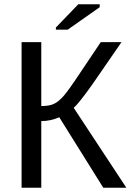

<svg xmlns="http://www.w3.org/2000/svg" viewBox="-20 -887 623 907"><path d="M82 0V-688H175V-386Q213 -386 234 -396Q256 -406 280 -433Q303 -459 356 -539L456 -688H554L416 -488Q350 -395 328 -378L577 0H468L260 -333Q219 -315 175 -315V0ZM300 -747H244V-757L350 -867H451V-853Z"/></svg>

Font: Libra Sans
Style: Regular
Weight: 400
Foundry: Context Ltd
Version: Version 1.002